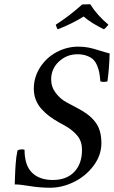

<svg xmlns="http://www.w3.org/2000/svg" viewBox="-20 -879 539 909"><path d="M499 -626Q497.6 -559.6 488.8 -494.1Q482.9 -491.2 470.2 -491.2Q460.9 -491.2 455.1 -494.1Q453.1 -517.6 450.4 -533.2Q447.8 -548.8 440.4 -567.1Q433.1 -585.4 422.1 -596.4Q411.1 -607.4 391.8 -614.7Q372.6 -622.1 346.2 -622.1Q296.4 -622.1 259.3 -587.9Q222.2 -553.7 222.2 -502.9Q222.2 -467.3 244.4 -438.2Q266.6 -409.2 297.9 -393.1L342.8 -369.1Q372.1 -354 392.3 -339.1Q412.6 -324.2 428.7 -304.4Q444.8 -284.7 452.4 -259.3Q460 -233.9 460 -201.2Q460 -143.6 422.6 -94Q385.3 -44.4 329.6 -17.3Q273.9 9.8 217.8 9.8Q168.9 9.8 121.6 2Q74.2 -5.9 49.8 -5.9Q49.8 -10.7 50.8 -36.4Q51.8 -62 52.2 -71.3Q52.7 -80.6 54 -100.3Q55.2 -120.1 57.4 -135.7Q59.6 -151.4 63 -167Q72.8 -171.9 83 -171.9Q90.3 -171.9 96.2 -169.9Q96.2 -96.7 131.3 -61.8Q166.5 -26.9 230 -26.9Q295.4 -26.9 331.8 -65.4Q368.2 -104 368.2 -168.9Q368.2 -209.5 346.9 -235.8Q325.7 -262.2 287.1 -284.2L258.8 -299.8Q232.9 -314.5 213.4 -329.1Q193.8 -343.8 176.3 -363.3Q158.7 -382.8 149.4 -407Q140.1 -431.2 140.1 -459Q140.1 -514.2 170.2 -560.5Q200.2 -606.9 248.5 -632.6Q296.9 -658.2 351.1 -658.2Q377.4 -658.2 400.1 -653.6Q422.9 -648.9 451.9 -639.6Q481 -630.4 499 -626ZM493.2 -762.2Q482.4 -748 472.2 -740.2Q410.2 -770.5 376 -800.8Q323.2 -767.6 253.9 -740.2Q248 -746.1 244.1 -762.2Q306.6 -801.8 369.1 -857.9L407.2 -858.9Q439.5 -807.1 493.2 -762.2Z"/></svg>

Font: Common Serif News
Style: Italic
Weight: 450
Italic angle: -12°
Designer: Philipp H. Poll, Khaled Hosny
Foundry: Stefan Peev, Context Ltd.
Version: Version 1.026